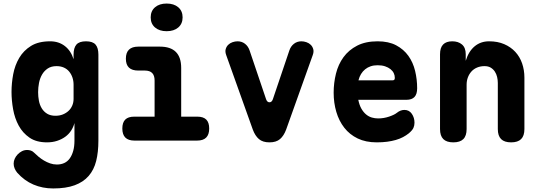

<svg xmlns="http://www.w3.org/2000/svg" viewBox="-20 -793 3040 1083"><path d="M400 -99Q394 -76 381 -56Q368 -36 348 -21.5Q328 -7 302 1.5Q276 10 245 10Q185 10 146.5 -16.5Q108 -43 85.5 -84.5Q63 -126 54 -176.5Q45 -227 45 -274Q45 -324 54.5 -374.5Q64 -425 88.5 -466.5Q113 -508 155 -534Q197 -560 263 -560Q311 -560 345.5 -533.5Q380 -507 395 -459V-485Q395 -523 411 -541.5Q427 -560 465 -560Q503 -560 519 -541.5Q535 -523 535 -485V0Q535 65 522.5 115Q510 165 480 199.5Q450 234 401 252Q352 270 280 270Q220 270 168.5 248Q117 226 77 181Q68 170 62.5 157Q57 144 57 130Q57 116 63 102.5Q69 89 79.5 78Q90 67 103.5 60Q117 53 133 53Q143 53 153 56Q163 59 171 67Q183 79 197.5 91Q212 103 228 112.5Q244 122 262.5 128.5Q281 135 301 135Q324 135 342.5 126.5Q361 118 373.5 100.5Q386 83 393 58Q400 33 400 0ZM293 -140Q316 -140 334.5 -147.5Q353 -155 366.5 -167.5Q380 -180 387.5 -197.5Q395 -215 395 -235V-315Q395 -337 388.5 -356Q382 -375 370 -389.5Q358 -404 340 -412Q322 -420 299 -420Q269 -420 249 -406.5Q229 -393 217 -372Q205 -351 200 -325Q195 -299 195 -273Q195 -248 199.5 -224.5Q204 -201 215.5 -182Q227 -163 246 -151.5Q265 -140 293 -140Z M1093 -135Q1127 -135 1143.5 -118.5Q1160 -102 1160 -68Q1160 -34 1143 -17Q1126 0 1092 0H738Q704 0 687 -17Q670 -34 670 -68Q670 -102 686.5 -118.5Q703 -135 737 -135H852V-339Q852 -367 838.5 -381Q825 -395 797 -395H760Q725 -395 707.5 -411.5Q690 -428 690 -462Q690 -496 707.5 -513Q725 -530 760 -530H882Q942 -530 972 -500Q1002 -470 1002 -410V-135ZM920 -617Q879 -617 854.5 -638Q830 -659 830 -695Q830 -731 854.5 -752Q879 -773 920 -773Q961 -773 985.5 -752Q1010 -731 1010 -695Q1010 -659 985.5 -638Q961 -617 920 -617Z M1406 -62 1256 -482Q1249 -501 1253 -515.5Q1257 -530 1267 -540Q1277 -550 1291.5 -555Q1306 -560 1320 -560Q1344 -560 1362 -546Q1380 -532 1388 -508L1481 -233Q1487 -216 1500 -216Q1513 -216 1519 -233L1612 -508Q1620 -532 1638 -546Q1656 -560 1680 -560Q1694 -560 1708.5 -555Q1723 -550 1733 -540Q1743 -530 1747 -515.5Q1751 -501 1744 -482L1594 -62Q1581 -27 1559.5 -8.5Q1538 10 1500 10Q1462 10 1440.5 -8.5Q1419 -27 1406 -62Z M2261 -173Q2288 -173 2303 -151Q2318 -129 2318 -101Q2318 -85 2312 -71.5Q2306 -58 2286 -41Q2271 -29 2253 -19.5Q2235 -10 2212.5 -3.5Q2190 3 2163.5 6.5Q2137 10 2105 10Q2043 10 1997.5 -12Q1952 -34 1922 -72.5Q1892 -111 1877 -162Q1862 -213 1862 -270Q1862 -325 1875 -377.5Q1888 -430 1917.5 -470.5Q1947 -511 1994.5 -535.5Q2042 -560 2110 -560Q2172 -560 2214.5 -537.5Q2257 -515 2283.5 -478Q2310 -441 2321.5 -393Q2333 -345 2333 -295Q2333 -262 2318 -246Q2303 -230 2272 -230H2001Q2007 -200 2018.5 -180Q2030 -160 2045 -147.5Q2060 -135 2077.5 -130Q2095 -125 2113 -125Q2145 -125 2175.5 -135.5Q2206 -146 2219 -157Q2229 -165 2239.5 -169Q2250 -173 2261 -173ZM2002 -340H2195Q2201 -340 2204 -343Q2207 -346 2207 -354Q2207 -368 2201 -380.5Q2195 -393 2182.5 -403Q2170 -413 2152 -419Q2134 -425 2110 -425Q2088 -425 2070.5 -419Q2053 -413 2039.5 -402Q2026 -391 2016.5 -375.5Q2007 -360 2002 -340Z M2612 -315V-65Q2612 -27 2593.5 -8.5Q2575 10 2537 10Q2499 10 2480.5 -8.5Q2462 -27 2462 -65V-487Q2462 -524 2479.5 -542Q2497 -560 2531 -560Q2565 -560 2586 -542Q2607 -524 2607 -487V-450Q2623 -503 2657 -531.5Q2691 -560 2739 -560Q2787 -560 2824 -544Q2861 -528 2886.5 -500.5Q2912 -473 2925 -435.5Q2938 -398 2938 -355V-65Q2938 -27 2919.5 -8.5Q2901 10 2863 10Q2825 10 2806.5 -8.5Q2788 -27 2788 -65V-325Q2788 -342 2784 -359Q2780 -376 2771 -389.5Q2762 -403 2748 -411.5Q2734 -420 2713 -420Q2690 -420 2671 -412Q2652 -404 2639 -389.5Q2626 -375 2619 -356Q2612 -337 2612 -315Z"/></svg>

Font: Maple Mono ExtraBold
Style: Regular
Weight: 800
Monospace: yes
Designer: subframe7536
Version: Version 7.000